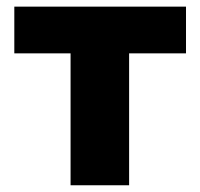

<svg xmlns="http://www.w3.org/2000/svg" viewBox="-20 -550 595 570"><path d="M22.5 -530.3H532.2V-391.6H363.3V0H189.5V-391.6H22.5Z"/></svg>

Font: Pretendard Std Black
Style: Regular
Weight: 900
Designer: Base glyphs from Inter by Rasmus Andersson; Hangeul glyphs from Noto Sans CJK(Source Han Sans) by Jang Soo-young and Kan
Foundry: Kil Hyung-jin
Version: Version 1.309